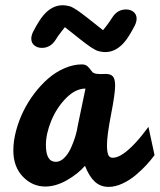

<svg xmlns="http://www.w3.org/2000/svg" viewBox="-20 -715 613 737"><path d="M549.8 -228 573.2 -119.6Q560.1 -101.6 542.7 -82.5Q525.4 -63.5 501.7 -43.5Q478 -23.4 450.2 -10.5Q422.4 2.4 397 2.4Q365.7 2.4 344 -17.6Q322.3 -37.6 306.2 -78.6Q279.8 -47.9 237.1 -23.4Q194.3 1 153.8 1Q104 1 67.6 -37.1Q31.2 -75.2 31.2 -137.2Q31.2 -173.3 41.5 -212.4Q51.8 -251.5 69.6 -287.8Q87.4 -324.2 112.5 -357.2Q137.7 -390.1 166.3 -414.6Q194.8 -439 228.3 -453.4Q261.7 -467.8 294.4 -467.8Q307.6 -467.8 315.4 -460.9Q323.2 -454.1 328.9 -445.6Q334.5 -437 340.3 -434.6Q349.1 -430.7 364.7 -430.7Q368.2 -430.7 375.5 -430.9Q382.8 -431.2 386.7 -431.2Q403.8 -431.2 412.8 -422.1Q421.9 -413.1 421.9 -385.7Q421.9 -355.5 406.2 -275.1Q390.6 -194.8 390.6 -158.2Q390.6 -133.3 395.3 -121.3Q399.9 -109.4 412.6 -109.4Q447.3 -109.4 501.5 -168.5Q524.9 -193.8 549.8 -228ZM156.2 -158.2Q156.2 -93.8 194.3 -93.8Q211.4 -93.8 226.8 -109.1Q242.2 -124.5 252.4 -147.2Q262.7 -169.9 269.3 -191.9Q275.9 -213.9 278.3 -231.4L308.1 -375Q270 -375 233.9 -338.6Q197.8 -302.2 177 -252Q156.2 -201.7 156.2 -158.2ZM375.5 -599.1Q381.3 -605.5 387.2 -613.8Q398.9 -628.9 411.1 -647.9Q430.7 -678.7 463.9 -678.7Q481 -678.7 492.7 -669.2Q504.4 -659.7 504.4 -643.1Q504.4 -631.8 497.6 -617.2Q474.1 -572.3 457.5 -553.2Q424.8 -515.1 384.3 -515.1Q376.5 -515.1 369.6 -516.4Q362.8 -517.6 356.9 -519Q351.1 -520.5 342.8 -525.4Q334.5 -530.3 328.6 -533.9Q322.8 -537.6 310.1 -547.1Q297.4 -556.6 289.1 -563.2Q280.8 -569.8 261.7 -585Q242.7 -600.1 229 -610.8Q221.2 -601.1 217.3 -595.7Q201.2 -575.7 193.4 -562Q173.8 -531.2 140.6 -531.2Q123.5 -531.2 111.8 -540.8Q100.1 -550.3 100.1 -566.9Q100.1 -578.1 106.9 -592.8Q130.4 -637.7 147 -656.7Q179.7 -694.8 220.2 -694.8Q228 -694.8 234.9 -693.6Q241.7 -692.4 247.6 -690.9Q253.4 -689.5 261.7 -684.6Q270 -679.7 275.9 -676Q281.7 -672.4 294.4 -662.8Q307.1 -653.3 315.4 -646.7Q323.7 -640.1 342.8 -625Q361.8 -609.9 375.5 -599.1Z"/></svg>

Font: iCiel Pacifico
Style: Regular
Weight: 400
Designer: Vernon Adams
Foundry: Vernon Adams
Version: Version 1.00 September 26, 2014, initial release